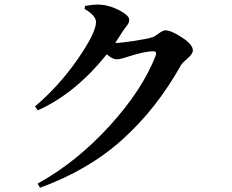

<svg xmlns="http://www.w3.org/2000/svg" viewBox="-20 -796 1040 860"><path d="M496.1 -603.5Q520.5 -603.5 581.1 -612.8Q641.6 -622.1 662.1 -628.9Q671.9 -631.8 690.9 -646Q710 -660.2 720.7 -660.2Q746.1 -660.2 794.9 -628.4Q843.8 -596.7 843.8 -570.3Q843.8 -554.7 820.8 -535.2Q797.9 -515.6 791 -504.9Q682.6 -310.5 529.8 -172.4Q377 -34.2 159.2 44.9L148.4 26.4Q322.3 -69.3 470.2 -231.4Q618.2 -393.6 677.7 -547.9Q683.6 -566.4 666 -566.4Q628.9 -566.4 552.7 -542Q519.5 -530.3 501 -530.3Q485.4 -530.3 458 -552.7Q317.4 -377 149.4 -301.8L136.7 -319.3Q244.1 -410.2 327.1 -529.8Q410.2 -649.4 410.2 -698.2Q410.2 -711.9 395.5 -728Q380.9 -744.1 358.4 -755.9L361.3 -769.5Q402.3 -776.4 425.8 -775.4Q469.7 -773.4 514.2 -750Q558.6 -726.6 558.6 -708Q558.6 -698.2 555.7 -692.4Q552.7 -686.5 544.9 -676.8Q537.1 -667 531.2 -658.2Q525.4 -648.4 513.2 -629.9Q501 -611.3 496.1 -603.5Z"/></svg>

Font: GenRyuMin TW TTF Bold
Style: Regular
Weight: 700
Version: Version 1.300